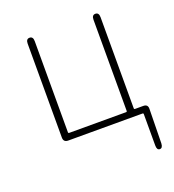

<svg xmlns="http://www.w3.org/2000/svg" viewBox="-131 -630 837 921"><g transform="rotate(-20 288.0 -169.0)"><path d="M528 189Q513 189 513 165V5Q513 0 508 0H129Q105 0 105 -24V-503Q105 -527 123 -527Q141 -527 141 -503V-38Q141 -33 146 -33H436Q441 -33 441 -38V-503Q441 -527 459 -527Q477 -527 477 -503V-38Q477 -33 482 -33H524Q548 -33 547 -9L544 165Q543 189 528 189Z"/></g></svg>

Font: Resource Han Rounded JP ExtraLight
Style: Regular
Weight: 250
Designer: Cyano Hao (round all glyphs); Ryoko NISHIZUKA 西塚涼子 (kana, bopomofo & ideographs); Paul D. Hunt (Latin, Greek & Cyrillic)
Foundry: Cyano Hao
Version: 0.990